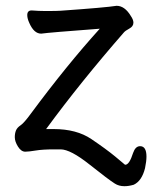

<svg xmlns="http://www.w3.org/2000/svg" viewBox="-20 -507 530 662"><path d="M409 135Q390 135 376 126Q355 113 289 60.5Q223 8 189 8H167Q127 8 103 12Q79 16 67 16Q53 16 42 -1.5Q31 -19 31 -34Q31 -47 35 -57Q39 -67 51 -75Q63 -83 87 -116Q210 -282 324 -408Q150 -395 122 -391Q97 -391 81 -428Q74 -443 74 -455Q74 -471 89 -471Q115 -469 136 -469Q180 -469 189 -470Q345 -481 382 -487Q410 -487 431 -452Q440 -439 440 -429Q440 -416 426 -408.5Q412 -401 407 -395Q257 -223 139 -62Q140 -62 165 -62Q244 -62 295 -27.5Q346 7 377 32.5Q408 58 411 61H412Q426 61 439 20Q447 -3 463 -3Q485 -3 485 33Q485 49 480 73Q469 117 441 130Q424 135 409 135Z"/></svg>

Font: LXGW WenKai Lite Medium
Style: Regular
Weight: 500
Designer: LXGW / Fontworks Inc.
Foundry: LXGW / Fontworks Inc.
Version: Version 1.511; March 25, 2025